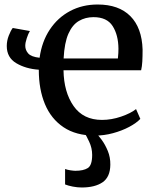

<svg xmlns="http://www.w3.org/2000/svg" viewBox="-20 -590 684 851"><path d="M400.5 11Q317 11 261.8 -26Q206.5 -63 179.2 -128.5Q152 -194 152 -279.5Q152 -280.5 152 -281Q94 -285 52 -310Q10 -335 10 -386Q10 -409.5 18.8 -432Q27.5 -454.5 36.5 -466L112.5 -452.5Q105.5 -441.5 98.8 -421.2Q92 -401 92 -387Q92 -368 105.2 -353Q118.5 -338 155.5 -334Q165.5 -406 200.8 -459Q236 -512 290.5 -541Q345 -570 413 -570Q506.5 -570 557.8 -518.5Q609 -467 612 -370.5Q612 -340.5 610.8 -318Q609.5 -295.5 605.5 -278.5H261.5Q263 -182 306 -120.2Q349 -58.5 432 -58.5Q474 -58.5 517 -73.2Q560 -88 583 -106.5L602 -63Q584.5 -44.5 552.5 -27.5Q520.5 -10.5 481 0.2Q441.5 11 400.5 11ZM262 -331H502.5Q504 -341.5 504.5 -355Q505 -368.5 505 -374Q504.5 -435 479.2 -474.5Q454 -514 394.5 -514Q358.5 -514 329.8 -497.2Q301 -480.5 283.2 -440.5Q265.5 -400.5 262 -331ZM342 241Q323 241 302.5 237Q282 233 268.5 227.5V159Q279 163 293 165Q307 167 314 167Q350 167 369.2 154.8Q388.5 142.5 388.5 96.5Q388.5 66 375 37.5Q361.5 9 354.5 -1L385.5 -6L404.5 -1Q415 8.5 430.5 29.5Q446 50.5 457.8 79Q469.5 107.5 469 140Q468.5 194.5 434.8 217.8Q401 241 342 241Z"/></svg>

Font: Merriweather
Style: Regular
Weight: 400
Designer: Eben Sorkin
Foundry: Eben Sorkin
Version: Version 2.100; ttfautohint (v1.7.19-72a1) -l 8 -r 50 -G 200 